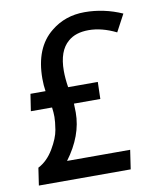

<svg xmlns="http://www.w3.org/2000/svg" viewBox="-79 -742 651 803"><g transform="rotate(-10 247.0 -340.5)"><path d="M117 -384Q113 -409 113 -437Q113 -569 192 -632Q252 -681 334.5 -681Q417 -681 494 -647L455 -574Q394 -604 338.5 -604Q283 -604 251 -576Q207 -539 207 -454Q207 -422 213 -384H339L337 -312H225Q226 -297 226 -274Q226 -176 155 -81H423L411 0H21L32 -74Q71 -94 97.5 -138.5Q124 -183 129.5 -217.5Q135 -252 135 -271.5Q135 -291 132 -312H42L53 -384Z"/></g></svg>

Font: Rambla
Style: Italic
Weight: 400
Italic angle: -12°
Designer: Martin Sommaruga
Foundry: Martin Sommaruga
Version: Version 1.001